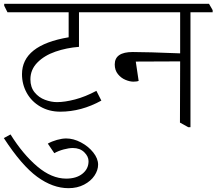

<svg xmlns="http://www.w3.org/2000/svg" viewBox="-51 -654 1132 1004"><path d="M525 -601V-590H362V-409Q297 -404 239 -384Q181 -364 144.5 -327Q108 -290 108 -239Q108 -198 130 -171Q152 -144 184.5 -132Q217 -120 247 -120Q288 -120 341.5 -134Q395 -148 453 -179L479 -128Q374 -70 264 -70Q206 -70 160 -96.5Q114 -123 89 -168Q64 -213 64 -266Q64 -418 308 -459V-590H-12L-29 -624V-634H506Z M295 280Q348 280 380 254.5Q412 229 412 189Q412 164 389.5 142Q367 120 330 120Q309 120 281.5 127.5Q254 135 233 147L199 97Q220 85 247 77.5Q274 70 295 70Q333 70 372 90.5Q411 111 436.5 143Q462 175 462 207Q462 236 443 264.5Q424 293 388.5 311.5Q353 330 307 330Q225 330 143.5 270.5Q62 211 -31 68L4 49Q69 153 144 216.5Q219 280 295 280Z M1061 -601V-590H945V11H933L890 -13L891 -333L659 -332L674 -231Q665 -227 646 -227Q628 -227 605 -236.5Q582 -246 565.5 -266.5Q549 -287 549 -317Q549 -382 643 -382Q718 -382 891 -375V-590H491L474 -624V-634H1042Z"/></svg>

Font: Martel UltraLight
Style: Regular
Weight: 250
Designer: Dan Reynolds
Foundry: Dan Reynolds
Version: Version 1.001; ttfautohint (v1.1) -l 5 -r 5 -G 72 -x 0 -D la